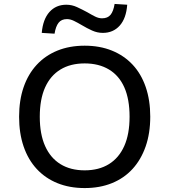

<svg xmlns="http://www.w3.org/2000/svg" viewBox="-20 -946 860 975"><path d="M410 9Q333 9 271.5 -16Q210 -41 166.5 -88Q123 -135 100 -202Q77 -269 77 -353Q77 -437 100 -503.5Q123 -570 166.5 -617Q210 -664 271.5 -689Q333 -714 410 -714Q487 -714 548.5 -689Q610 -664 653.5 -617.5Q697 -571 720 -504Q743 -437 743 -354Q743 -269 719.5 -202Q696 -135 653 -88Q610 -41 548.5 -16Q487 9 410 9ZM410 -81Q482 -81 533 -112.5Q584 -144 611 -204.5Q638 -265 638 -353Q638 -442 611.5 -502Q585 -562 533.5 -593Q482 -624 410 -624Q338 -624 287 -593Q236 -562 209 -502Q182 -442 182 -353Q182 -265 209 -204.5Q236 -144 287 -112.5Q338 -81 410 -81ZM257 -775 192 -779Q198 -848 231 -885Q264 -922 317 -922Q345 -922 371 -910Q397 -898 423 -884Q445 -871 463 -862Q481 -853 498 -853Q527 -853 541.5 -871Q556 -889 562 -926L626 -922Q621 -853 588 -816Q555 -779 502 -779Q474 -779 447.5 -791Q421 -803 396 -818Q374 -831 355.5 -840Q337 -849 320 -849Q292 -849 277.5 -830.5Q263 -812 257 -775Z"/></svg>

Font: Nunito Sans 12pt ExtraLight 7pt Medium
Style: Regular
Weight: 500
Version: Version 3.101;gftools[0.9.27]